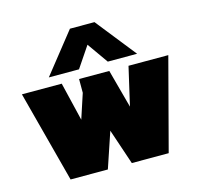

<svg xmlns="http://www.w3.org/2000/svg" viewBox="-105 -844 1008 960"><g transform="rotate(-15 399.0 -364.5)"><path d="M171.9 -521 336.9 -729H463.9L628.9 -521H477.1L400.9 -628.9L328.1 -521ZM145 0 20 -474.1H226.1L273.9 -274.9L315.9 -402.8V-474.1H472.2L525.9 -274.9L571.8 -474.1H777.8L652.8 0H461.9L399.9 -184.1L337.9 0Z"/></g></svg>

Font: Kanit ExtraBold
Style: Regular
Weight: 800
Designer: Katatrad Team
Foundry: CadsonDemak
Version: Version 1.000;PS 001.000;hotconv 1.0.88;makeotf.lib2.5.64775